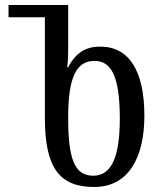

<svg xmlns="http://www.w3.org/2000/svg" viewBox="-20 -734 626 766"><path d="M356 12C493 12 556 -106 556 -272C556 -448 497 -548 380 -548C324 -548 284 -526 252 -466H248C251 -488 252 -509 252 -531V-714H14V-665H159V-264C159 -62 219 12 356 12ZM352 -33C276 -33 252 -102 252 -266C252 -431 287 -491 357 -491C420 -491 458 -438 458 -261C458 -108 425 -33 352 -33Z"/></svg>

Font: Noto Serif Georgian ExtraCondensed
Style: Regular
Weight: 400
Width: 2
Designer: Monotype Design Team, Akaki Razmadze
Foundry: Google LLC
Version: Version 2.003